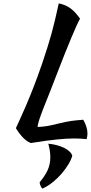

<svg xmlns="http://www.w3.org/2000/svg" viewBox="-20 -766 540 1137"><path d="M473 -57Q498 -14 498 26Q498 35 496.5 42.5Q495 50 493 58Q476 56 457.5 55Q439 54 419 54Q395 54 370.5 55.5Q346 57 316 60Q286 63 249 68Q212 73 163 81Q140 73 117 49.5Q94 26 74 -7Q84 -29 99 -61.5Q114 -94 134 -140.5Q154 -187 178.5 -249.5Q203 -312 231 -394Q249 -448 262 -489Q275 -530 285.5 -568.5Q296 -607 306 -649Q316 -691 328 -746Q368 -738 397.5 -716.5Q427 -695 454 -655Q446 -642 433 -613Q420 -584 402.5 -542.5Q385 -501 364 -448.5Q343 -396 320 -336Q298 -277 277 -225Q256 -173 239.5 -131Q223 -89 213 -59Q203 -29 203 -14Q219 -15 232 -16Q245 -17 259 -19.5Q273 -22 289.5 -25.5Q306 -29 329 -35Q349 -40 366 -43.5Q383 -47 399.5 -49.5Q416 -52 433.5 -53.5Q451 -55 473 -57ZM231 351Q225 346 220 334.5Q215 323 215 313Q245 278 261.5 243Q278 208 278 164Q278 129 266 85Q291 87 315.5 93.5Q340 100 359.5 109.5Q379 119 392 131.5Q405 144 408 156Q402 179 385.5 206.5Q369 234 346 261Q323 288 293.5 312Q264 336 231 351Z"/></svg>

Font: Kaushan Script
Style: Regular
Weight: 400
Designer: Pablo Impallari
Foundry: Pablo Impallari
Version: Version 1.002